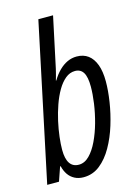

<svg xmlns="http://www.w3.org/2000/svg" viewBox="-117 -825 646 899"><g transform="rotate(-15 206.0 -375.0)"><path d="M174.8 9.8Q150.4 9.8 131.6 0Q112.8 -9.8 100.8 -27.3Q88.9 -44.9 83.5 -67.9H80.6L57.1 0H0L160.6 -759.8H231.9L180.2 -517.1Q178.2 -508.3 175.8 -498.8Q173.3 -489.3 170.9 -480Q168.5 -470.7 165.5 -460.9H167.5Q183.6 -487.8 202.4 -506.3Q221.2 -524.9 242.7 -534.9Q264.2 -544.9 288.1 -544.9Q320.8 -544.9 343.5 -528.1Q366.2 -511.2 378.4 -478.5Q390.6 -445.8 390.6 -397Q390.6 -353 382.3 -299.1Q374 -245.1 357.4 -190.9Q340.8 -136.7 314.9 -91.1Q289.1 -45.4 254.2 -17.8Q219.2 9.8 174.8 9.8ZM168.5 -52.7Q196.3 -52.7 219.5 -76.2Q242.7 -99.6 260.7 -137.7Q278.8 -175.8 291.3 -220.9Q303.7 -266.1 310.1 -311Q316.4 -356 316.4 -391.6Q316.4 -438.5 303.2 -460Q290 -481.4 263.2 -481.4Q237.8 -481.4 216.6 -463.9Q195.3 -446.3 178.2 -417Q161.1 -387.7 148.2 -351.1Q135.3 -314.5 126.7 -276.1Q118.2 -237.8 114 -202.1Q109.9 -166.5 109.9 -139.6Q109.9 -96.7 124.5 -74.7Q139.2 -52.7 168.5 -52.7Z"/></g></svg>

Font: Open Sans Condensed
Style: Italic
Weight: 400
Width: 3
Italic angle: -12°
Designer: Monotype Design Team
Foundry: Monotype Imaging Inc.
Version: Version 3.000